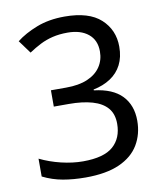

<svg xmlns="http://www.w3.org/2000/svg" viewBox="-83 -791 737 869"><g transform="rotate(-10 286.0 -357.0)"><path d="M493 -547Q493 -499 475 -464Q457 -429 423.5 -407Q390 -385 345 -376V-372Q431 -362 473 -318Q515 -274 515 -203Q515 -141 486 -92.5Q457 -44 396.5 -17Q336 10 241 10Q185 10 137 1.5Q89 -7 45 -29V-111Q90 -89 142 -76.5Q194 -64 242 -64Q338 -64 380.5 -101.5Q423 -139 423 -205Q423 -250 399.5 -277.5Q376 -305 331 -318Q286 -331 223 -331H154V-406H224Q283 -406 322.5 -423Q362 -440 382.5 -470.5Q403 -501 403 -541Q403 -593 368 -621.5Q333 -650 273 -650Q235 -650 204 -642.5Q173 -635 146.5 -621.5Q120 -608 93 -590L49 -650Q87 -680 143.5 -702Q200 -724 272 -724Q384 -724 438.5 -674Q493 -624 493 -547Z"/></g></svg>

Font: eng115
Style: Regular
Weight: 400
Designer: Monotype Design Team
Foundry: Monotype Imaging Inc.
Version: Version 2.013